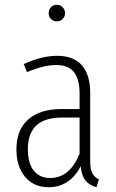

<svg xmlns="http://www.w3.org/2000/svg" viewBox="-20 -763 481 794"><path d="M181.2 -709Q181.2 -723.1 190.7 -733.2Q200.2 -743.2 214.8 -743.2Q229.5 -743.2 239.3 -732.9Q249 -722.7 249 -709Q249 -694.3 239.3 -684.6Q229.5 -674.8 214.8 -674.8Q200.2 -674.8 190.7 -684.6Q181.2 -694.3 181.2 -709ZM353 -96.2Q353 -63.5 361.8 -46.6Q370.6 -29.8 389.2 -21L378.9 11.2Q348.1 2.4 332.5 -17.8Q316.9 -38.1 314 -75.2Q267.6 11.2 181.2 11.2Q119.6 11.2 83.7 -31.7Q47.9 -74.7 47.9 -145Q47.9 -225.6 96.4 -268.8Q145 -312 233.9 -312H309.1V-376Q309.1 -435.1 285.9 -464.6Q262.7 -494.1 212.9 -494.1Q159.7 -494.1 91.8 -464.8L78.1 -498Q152.8 -532.2 215.8 -532.2Q285.2 -532.2 319.1 -492.4Q353 -452.6 353 -378.9ZM187 -26.9Q269 -26.9 309.1 -127.9V-276.9H237.8Q165.5 -276.9 130.4 -244.4Q95.2 -211.9 95.2 -146Q95.2 -87.9 119.6 -57.4Q144 -26.9 187 -26.9Z"/></svg>

Font: Fira Sans Compressed ExtraLight
Style: Regular
Weight: 250
Width: 1
Designer: Carrois Corporate & Edenspiekermann AG
Foundry: Carrois Corporate GbR & Edenspiekermann AG
Version: Version 4.203;PS 004.203;hotconv 1.0.88;makeotf.lib2.5.64775